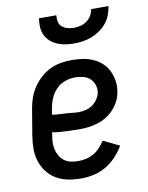

<svg xmlns="http://www.w3.org/2000/svg" viewBox="-84 -801 669 870"><g transform="rotate(-10 250.0 -366.0)"><path d="M220 8Q189 8 160 2.5Q131 -3 106.5 -17Q82 -31 64.5 -53.5Q47 -76 38 -103Q29 -130 29 -160Q29 -190 34 -221L54 -341Q58 -366 66.5 -390.5Q75 -415 90 -437.5Q105 -460 125.5 -478.5Q146 -497 170.5 -508.5Q195 -520 220.5 -524Q246 -528 271 -528Q296 -528 321 -524Q346 -520 368 -510Q390 -500 407.5 -484Q425 -468 435 -446.5Q445 -425 449 -400.5Q453 -376 448 -350Q445 -329 435 -309Q425 -289 409.5 -272Q394 -255 374.5 -243Q355 -231 333.5 -224.5Q312 -218 291 -215.5Q270 -213 249 -213Q238 -213 228 -213.5Q218 -214 207 -214H206Q185 -215 165 -216Q145 -217 125 -221L123 -207Q120 -190 119.5 -173Q119 -156 123 -140.5Q127 -125 135.5 -111Q144 -97 157 -88Q170 -79 186 -75.5Q202 -72 220 -72Q237 -72 255.5 -76Q274 -80 290.5 -89.5Q307 -99 320.5 -113.5Q334 -128 344 -144L418 -108Q403 -82 381.5 -59Q360 -36 333.5 -20.5Q307 -5 277.5 1.5Q248 8 220 8ZM260 -290Q276 -290 292.5 -294Q309 -298 323 -307.5Q337 -317 347 -332Q357 -347 360 -362Q363 -381 357 -398.5Q351 -416 338 -427.5Q325 -439 307.5 -443.5Q290 -448 271 -448Q248 -448 224.5 -440Q201 -432 183.5 -414Q166 -396 156.5 -373.5Q147 -351 143 -327L138 -300Q153 -297 168.5 -296Q184 -295 199 -294.5Q214 -294 229.5 -292Q245 -290 260 -290ZM293 -600Q273 -600 253.5 -603Q234 -606 216.5 -613.5Q199 -621 185 -633.5Q171 -646 163 -663Q155 -680 154 -700Q153 -720 156 -740H236Q234 -725 237 -710.5Q240 -696 250.5 -687Q261 -678 275.5 -674Q290 -670 305 -670Q320 -670 335.5 -674Q351 -678 364 -687Q377 -696 385.5 -710.5Q394 -725 396 -740H476Q473 -720 465.5 -700Q458 -680 444 -663Q430 -646 412 -633.5Q394 -621 374 -613.5Q354 -606 333.5 -603Q313 -600 293 -600Z"/></g></svg>

Font: Iosevka SS04 Medium
Style: Italic
Weight: 500
Italic angle: -9°
Monospace: yes
Designer: Belleve Invis
Foundry: Belleve Invis
Version: Version 19.0.0; ttfautohint (v1.8.4)